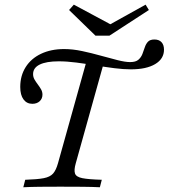

<svg xmlns="http://www.w3.org/2000/svg" viewBox="-20 -789 711 809"><path d="M78.2 0 86.3 -31.5Q137.9 -33.1 164.5 -38.3Q191.1 -43.5 203.6 -57.7Q216.1 -71.8 224.2 -100.8L348.4 -545.2L418.5 -528.2L299.2 -100.8Q291.1 -72.6 296 -58.1Q300.8 -43.5 327 -38.3Q353.2 -33.1 408.9 -31.5L400.8 0Q370.2 -1.6 327 -2Q283.9 -2.4 233.9 -2.4Q189.5 -2.4 149.2 -2Q108.9 -1.6 78.2 0ZM116.1 -351.6Q92.7 -351.6 79 -370.2Q65.3 -388.7 65.3 -422.6Q65.3 -470.2 88.3 -506.5Q111.3 -542.7 153.2 -562.5Q195.2 -582.3 250 -582.3Q286.3 -582.3 326.2 -573.8Q366.1 -565.3 404.8 -554.4Q443.5 -543.5 475.8 -535.5Q508.1 -527.4 528.2 -527.4Q551.6 -527.4 562.9 -537.1Q574.2 -546.8 579.8 -560.9Q585.5 -575 589.9 -589.1Q594.4 -603.2 603.2 -612.9Q612.1 -622.6 630.6 -622.6Q650 -622.6 660.5 -611.3Q671 -600 671 -579.8Q671 -541.1 633.9 -519Q596.8 -496.8 531.5 -496.8Q500.8 -496.8 462.5 -501.6Q424.2 -506.5 383.1 -513.3Q341.9 -520.2 302 -525.4Q262.1 -530.6 227.4 -530.6Q175 -530.6 147.2 -516.9Q119.4 -503.2 119.4 -476.6Q119.4 -464.5 125.4 -454Q131.5 -443.5 139.1 -433.5Q146.8 -423.4 152.8 -412.9Q158.9 -402.4 158.9 -390.3Q158.9 -373.4 147.2 -362.5Q135.5 -351.6 116.1 -351.6ZM593.5 -769.4 607.3 -746.8 441.1 -638.7H382.3L271 -746.8L291.1 -769.4L466.9 -675L419.4 -672.6Z"/></svg>

Font: Playfair 12pt Light
Style: Italic
Weight: 300
Italic angle: -15.6°
Designer: Claus Eggers Sørensen
Foundry: Claus Eggers Sørensen
Version: Version 2.000;gftools[0.9.28]